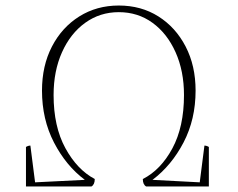

<svg xmlns="http://www.w3.org/2000/svg" viewBox="-20 -675 860 695"><path d="M74 0V-143Q82 -148 90 -148L107 -15L287 -24Q219 -75 175.5 -159Q132 -243 132 -347Q132 -437 168 -506.5Q204 -576 267 -615.5Q330 -655 410 -655Q491 -655 553.5 -615.5Q616 -576 652 -506.5Q688 -437 688 -347Q688 -243 644.5 -159.5Q601 -76 532 -24L703 -15L720 -148Q728 -148 736 -143V0H509Q497 -7 497 -27Q562 -60 604 -138Q646 -216 646 -331Q646 -418 615.5 -486Q585 -554 532 -592.5Q479 -631 410 -631Q342 -631 288.5 -592.5Q235 -554 204.5 -486Q174 -418 174 -331Q174 -217 216.5 -139Q259 -61 323 -27Q323 -7 311 0Z"/></svg>

Font: Petrona Thin
Style: Regular
Weight: 100
Designer: Ringo R. Seeber
Foundry: Ringo R. Seeber
Version: Version 2.001; ttfautohint (v1.8.3)